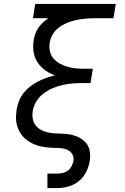

<svg xmlns="http://www.w3.org/2000/svg" viewBox="-20 -755 640 980"><path d="M222 205V131H274Q288 131 302 127.5Q316 124 327.5 115Q339 106 345.5 93Q352 80 355 66Q357 51 351.5 37.5Q346 24 334.5 16Q323 8 309 4.5Q295 1 280 0.5Q265 0 250 -0.5Q235 -1 220.5 -2.5Q206 -4 191.5 -7Q177 -10 163.5 -15Q150 -20 138 -26.5Q126 -33 115 -41.5Q104 -50 95 -60.5Q86 -71 79.5 -83.5Q73 -96 68.5 -109.5Q64 -123 62.5 -137.5Q61 -152 62 -167Q63 -182 65 -197Q69 -219 77.5 -240.5Q86 -262 100.5 -280.5Q115 -299 134 -313.5Q153 -328 174 -339Q195 -350 216.5 -357.5Q238 -365 260 -370Q242 -377 225.5 -386.5Q209 -396 195.5 -408.5Q182 -421 171.5 -437Q161 -453 155.5 -471.5Q150 -490 149.5 -510Q149 -530 152 -550Q155 -567 160.5 -583Q166 -599 176 -613.5Q186 -628 199 -640Q212 -652 227 -662H148L160 -735H571L559 -662H465Q448 -662 431 -661Q414 -660 396.5 -657.5Q379 -655 362 -651Q345 -647 328 -640.5Q311 -634 295 -624.5Q279 -615 266 -602Q253 -589 245 -572.5Q237 -556 234 -539Q230 -517 234.5 -495Q239 -473 252.5 -457Q266 -441 285 -430.5Q304 -420 325 -414Q346 -408 368.5 -406Q391 -404 413 -404H454L442 -331H401Q376 -331 350 -329Q324 -327 298.5 -321Q273 -315 248 -304.5Q223 -294 201 -277Q179 -260 165 -236.5Q151 -213 147 -187Q147 -187 147 -187Q147 -187 147 -187Q143 -164 149 -141.5Q155 -119 171.5 -104.5Q188 -90 210 -83Q232 -76 255 -74.5Q278 -73 301.5 -72.5Q325 -72 347.5 -66.5Q370 -61 389.5 -50Q409 -39 422 -21.5Q435 -4 438.5 19Q442 42 438 66Q434 94 420.5 121.5Q407 149 383.5 168.5Q360 188 331 196.5Q302 205 274 205Z"/></svg>

Font: Iosevka Slab Extended Oblique
Style: Regular
Weight: 400
Width: 7
Italic angle: -9°
Monospace: yes
Designer: Belleve Invis
Foundry: Belleve Invis
Version: Version 11.1.0; ttfautohint (v1.8.3)